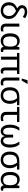

<svg xmlns="http://www.w3.org/2000/svg" viewBox="2376 -3192 827 5618"><g transform="rotate(90 2789.0 -382.5)"><path d="M291 10Q220 10 164 -19Q108 -48 76.5 -101Q45 -154 45 -225Q45 -321 92.5 -380Q140 -439 226 -473Q203 -488 181 -506Q159 -524 145 -550.5Q131 -577 131 -615Q131 -651 151 -685.5Q171 -720 214 -742.5Q257 -765 325 -765Q375 -765 412 -754Q449 -743 474.5 -728.5Q500 -714 512 -703L474 -634Q443 -658 405.5 -675.5Q368 -693 324 -693Q282 -693 258.5 -681Q235 -669 226 -651.5Q217 -634 217 -618Q217 -601 225 -584Q233 -567 257.5 -547.5Q282 -528 331 -502Q420 -455 463 -409.5Q506 -364 520 -320.5Q534 -277 534 -235Q534 -150 500 -96Q466 -42 410.5 -16Q355 10 291 10ZM293 -62Q367 -62 407.5 -110.5Q448 -159 448 -233Q448 -307 408 -356Q368 -405 300 -437Q224 -411 179.5 -363.5Q135 -316 135 -233Q135 -156 178 -109Q221 -62 293 -62Z M821 10Q742 10 706 -32.5Q670 -75 670 -150V-536H758V-147Q758 -98 779 -80.5Q800 -63 832 -63Q852 -63 867.5 -66Q883 -69 898 -73V-2Q885 3 866 6.5Q847 10 821 10Z M1173 10Q1077 10 1016 -59.5Q955 -129 955 -266Q955 -402 1014.5 -474Q1074 -546 1177 -546Q1233 -546 1275 -523Q1317 -500 1343 -463H1347L1360 -536H1430V-118Q1430 -87 1442 -74.5Q1454 -62 1471 -62Q1479 -62 1488 -64Q1497 -66 1501 -67V-3Q1494 1 1478 5.5Q1462 10 1445 10Q1408 10 1383.5 -8Q1359 -26 1348 -72H1341Q1316 -36 1274.5 -13Q1233 10 1173 10ZM1191 -63Q1274 -63 1308.5 -110.5Q1343 -158 1343 -261V-267Q1343 -367 1309.5 -420Q1276 -473 1190 -473Q1117 -473 1081.5 -419.5Q1046 -366 1046 -265Q1046 -63 1191 -63Z M2063 10Q1952 10 1952 -118V-468H1725V0H1638V-468H1529V-536H2144V-468H2039V-124Q2039 -89 2052 -75.5Q2065 -62 2085 -62Q2099 -62 2110.5 -65Q2122 -68 2129 -72V-3Q2121 1 2103.5 5.5Q2086 10 2063 10Z M2399 10Q2320 10 2284 -32.5Q2248 -75 2248 -150V-536H2336V-147Q2336 -98 2357 -80.5Q2378 -63 2410 -63Q2430 -63 2445.5 -66Q2461 -69 2476 -73V-2Q2463 3 2444 6.5Q2425 10 2399 10ZM2279 -606V-618L2327 -776H2433V-766L2338 -606Z M2774 10Q2665 10 2599 -58Q2533 -126 2533 -256Q2533 -357 2568 -418.5Q2603 -480 2667 -508Q2731 -536 2818 -536H3060V-468H2938Q2976 -431 2997 -379.5Q3018 -328 3018 -256Q3018 -184 2990.5 -123.5Q2963 -63 2909 -26.5Q2855 10 2774 10ZM2776 -63Q2830 -63 2864 -89Q2898 -115 2914 -158.5Q2930 -202 2930 -254Q2930 -382 2853 -468H2818Q2720 -468 2671 -418.5Q2622 -369 2622 -256Q2622 -171 2658 -117Q2694 -63 2776 -63Z M3424 11Q3378 11 3339 -2.5Q3300 -16 3276 -52Q3252 -88 3252 -155V-468H3108V-536H3550V-468H3341V-164Q3341 -106 3367.5 -83Q3394 -60 3437 -60Q3459 -60 3482.5 -63.5Q3506 -67 3522 -71V-5Q3508 1 3480.5 6Q3453 11 3424 11Z M3818 10Q3756 10 3713.5 -24Q3671 -58 3649 -119Q3627 -180 3627 -260Q3627 -355 3653 -424Q3679 -493 3716 -536H3806Q3769 -493 3742 -425Q3715 -357 3715 -259Q3715 -162 3745 -112.5Q3775 -63 3824 -63Q3874 -63 3897 -100Q3920 -137 3920 -193V-354H4004V-193Q4004 -131 4029 -97Q4054 -63 4099 -63Q4149 -63 4179 -112.5Q4209 -162 4209 -259Q4209 -354 4184.5 -420.5Q4160 -487 4118 -536H4208Q4248 -490 4272.5 -421.5Q4297 -353 4297 -260Q4297 -180 4275 -119Q4253 -58 4210.5 -24Q4168 10 4106 10Q4051 10 4016 -15.5Q3981 -41 3964 -100H3959Q3943 -41 3908.5 -15.5Q3874 10 3818 10Z M4657 10Q4548 10 4482 -58Q4416 -126 4416 -256Q4416 -357 4451 -418.5Q4486 -480 4550 -508Q4614 -536 4701 -536H4943V-468H4821Q4859 -431 4880 -379.5Q4901 -328 4901 -256Q4901 -184 4873.5 -123.5Q4846 -63 4792 -26.5Q4738 10 4657 10ZM4659 -63Q4713 -63 4747 -89Q4781 -115 4797 -158.5Q4813 -202 4813 -254Q4813 -382 4736 -468H4701Q4603 -468 4554 -418.5Q4505 -369 4505 -256Q4505 -171 4541 -117Q4577 -63 4659 -63Z M5228 10Q5132 10 5071 -59.5Q5010 -129 5010 -266Q5010 -402 5069.5 -474Q5129 -546 5232 -546Q5288 -546 5330 -523Q5372 -500 5398 -463H5402L5415 -536H5485V-118Q5485 -87 5497 -74.5Q5509 -62 5526 -62Q5534 -62 5543 -64Q5552 -66 5556 -67V-3Q5549 1 5533 5.5Q5517 10 5500 10Q5463 10 5438.5 -8Q5414 -26 5403 -72H5396Q5371 -36 5329.5 -13Q5288 10 5228 10ZM5246 -63Q5329 -63 5363.5 -110.5Q5398 -158 5398 -261V-267Q5398 -367 5364.5 -420Q5331 -473 5245 -473Q5172 -473 5136.5 -419.5Q5101 -366 5101 -265Q5101 -63 5246 -63Z"/></g></svg>

Font: Noto Sans Historical
Style: Regular
Weight: 400
Designer: Monotype Design Team
Foundry: Monotype Imaging Inc.
Version: Version 2.013; ttfautohint (v1.8.4.7-5d5b)